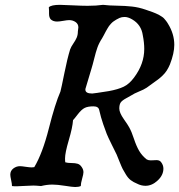

<svg xmlns="http://www.w3.org/2000/svg" viewBox="-20 -750 723 774"><path d="M638.7 -70.3Q638.7 -43.9 615.7 -22.5Q592.8 -1 566.4 -1Q548.8 -1 532.2 -9.8Q517.6 -15.6 506.8 -23.9Q496.1 -32.2 487.3 -46.9Q478.5 -61.5 474.6 -68.8Q470.7 -76.2 461.9 -98.1Q453.1 -120.1 450.2 -127Q445.3 -136.7 430.2 -167.5Q415 -198.2 410.2 -210.4Q405.3 -222.7 396 -249.5Q386.7 -276.4 379.9 -306.6Q377 -321.3 356.4 -321.3Q334 -321.3 321.3 -314.9Q308.6 -308.6 293.9 -289.6Q279.3 -270.5 274.4 -265.6Q272.5 -236.3 257.3 -185.1Q242.2 -133.8 242.2 -111.3Q242.2 -100.6 243.2 -95.7Q252.9 -92.8 268.1 -92.8Q283.2 -92.8 293 -89.8Q302.7 -86.9 309.6 -76.2Q316.4 -66.4 316.4 -55.7Q316.4 -47.9 311 -29.3Q305.7 -10.7 305.7 0Q296.9 3.9 283.2 3.9Q272.5 3.9 241.7 -1Q210.9 -5.9 191.4 -5.9Q168.9 -5.9 145.5 0Q124 -2 114.3 -2Q101.6 -2 79.1 -0.5Q56.6 1 46.9 1Q34.2 1 28.3 0Q28.3 -8.8 24.9 -23.9Q21.5 -39.1 21.5 -45.9Q21.5 -61.5 33.7 -70.8Q45.9 -80.1 60.5 -80.1Q67.4 -80.1 83.5 -77.6Q99.6 -75.2 108.4 -75.2Q109.4 -75.2 112.8 -75.7Q116.2 -76.2 118.2 -76.2Q151.4 -131.8 176.8 -231.9Q202.1 -332 223.6 -380.9Q227.5 -395.5 239.3 -454.1Q251 -512.7 262.7 -550.8Q266.6 -561.5 275.4 -574.2Q284.2 -586.9 289.1 -598.1Q293.9 -609.4 293.9 -623Q295.9 -634.8 295.9 -639.6Q295.9 -653.3 284.7 -661.1Q273.4 -668.9 258.8 -668.9Q251 -668.9 234.9 -666Q218.8 -663.1 210 -663.1Q194.3 -663.1 184.6 -671.9Q177.7 -679.7 177.7 -694.3V-707Q177.7 -715.8 176.8 -720.7Q186.5 -730.5 221.7 -730.5Q235.4 -730.5 272.9 -728.5Q310.5 -726.6 333 -726.6Q368.2 -726.6 395.5 -730.5Q418.9 -727.5 452.1 -727.1Q485.4 -726.6 512.2 -723.6Q539.1 -720.7 567.4 -710.9Q569.3 -710 581.1 -706.1Q592.8 -702.1 595.2 -701.2Q597.7 -700.2 607.4 -696.3Q617.2 -692.4 620.1 -690.4Q623 -688.5 630.4 -684.1Q637.7 -679.7 641.1 -675.8Q644.5 -671.9 648.9 -666.5Q653.3 -661.1 657.2 -654.3Q682.6 -613.3 682.6 -569.3Q682.6 -535.2 665 -490.2Q659.2 -476.6 652.3 -465.8Q645.5 -455.1 635.3 -445.3Q625 -435.5 617.2 -429.7Q609.4 -423.8 594.2 -413.1Q579.1 -402.3 571.3 -396.5Q559.6 -388.7 540 -380.9Q520.5 -373 508.8 -365.2Q505.9 -363.3 488.8 -354Q471.7 -344.7 466.3 -336.4Q460.9 -328.1 460.9 -312.5Q460.9 -295.9 479 -270Q497.1 -244.1 501 -236.3Q510.7 -218.8 520 -190.4Q529.3 -162.1 540.5 -142.6Q551.8 -123 571.3 -107.4Q578.1 -103.5 587.9 -103.5Q591.8 -103.5 599.6 -104Q607.4 -104.5 611.3 -104.5Q624 -104.5 629.9 -95.7Q638.7 -84 638.7 -70.3ZM325.2 -394.5Q324.2 -392.6 324.2 -388.7Q324.2 -373 351.6 -373Q357.4 -373 418.9 -382.8Q456.1 -389.6 478.5 -400.4Q501 -411.1 520.5 -437.5Q561.5 -492.2 561.5 -552.7Q561.5 -578.1 555.7 -607.4Q549.8 -650.4 512.7 -671.9Q496.1 -681.6 482.4 -681.6Q470.7 -681.6 461.9 -677.7Q455.1 -674.8 448.7 -670.9Q442.4 -667 437.5 -663.6Q432.6 -660.2 427.2 -654.3Q421.9 -648.4 419.4 -645Q417 -641.6 412.1 -633.3Q407.2 -625 405.8 -622.1Q404.3 -619.1 398.9 -608.9Q393.6 -598.6 391.6 -595.7Q378.9 -576.2 372.6 -558.1Q366.2 -540 359.9 -514.2Q353.5 -488.3 348.6 -472.7Z"/></svg>

Font: Essays1743
Style: Italic
Weight: 500
Italic angle: -10°
Designer: Based on the typeface in a 1743 English translation of the essays of Montaigne.  PostScript/TrueType font designed by Jo
Version: Version 002.100